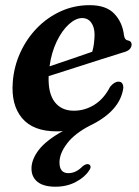

<svg xmlns="http://www.w3.org/2000/svg" viewBox="-20 -498 538 744"><path d="M324 164.5Q308 189 273.5 207.2Q239 225.5 195 225.5Q149 225.5 125.5 206.8Q102 188 102 155Q102 120 130.2 83Q158.5 46 224 9.5Q216.5 10.5 211 10.8Q205.5 11 199.5 11Q108.5 11 65.5 -40.2Q22.5 -91.5 29.5 -180Q34 -240.5 58.8 -294.5Q83.5 -348.5 123.8 -389.8Q164 -431 216 -454.5Q268 -478 327.5 -478Q392 -478 423.5 -444.2Q455 -410.5 460.5 -360.5Q463.5 -343 475 -341.5Q490 -339 490 -325.5Q490 -316 482.8 -307.8Q475.5 -299.5 457.5 -295Q419 -283 370.2 -267.5Q321.5 -252 269.2 -235.2Q217 -218.5 168.5 -203Q166 -136.5 192 -102.8Q218 -69 266 -69Q309 -69 346 -92.2Q383 -115.5 406.5 -161.5Q423.5 -182 439.5 -181.5Q449.5 -181.5 453.8 -174.5Q458 -167.5 458 -158Q446 -68 329 -11.5Q269.5 19 240 57.8Q210.5 96.5 210.5 131.5Q210.5 173 245 173Q274.5 173 300 146.5Q314 135.5 323 138.5Q329 140 330.8 146.5Q332.5 153 324 164.5ZM298.5 -428Q273.5 -428 247 -404Q220.5 -380 200 -337.8Q179.5 -295.5 172 -241Q212 -254.5 254.8 -269Q297.5 -283.5 337.5 -297.5Q342.5 -315.5 344.2 -330.8Q346 -346 346.5 -362.5Q346.5 -392 333.8 -410Q321 -428 298.5 -428Z"/></svg>

Font: Fraunces 9pt SemiBold
Style: Italic
Weight: 600
Italic angle: -16°
Version: Version 1.000;[b76b70a41]